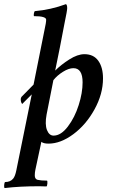

<svg xmlns="http://www.w3.org/2000/svg" viewBox="-73 -696 555 937"><path d="M242.2 -584Q240.2 -571.3 219.2 -464.4Q198.2 -357.4 196.3 -351.6Q224.6 -379.9 265.1 -405.8Q305.7 -431.6 338.9 -431.6Q383.8 -431.6 406.7 -399.4Q429.7 -367.2 429.7 -313.5Q429.7 -237.3 388.2 -162.1Q346.7 -86.9 284.7 -41Q222.7 4.9 164.1 4.9Q138.7 4.9 128.9 -3.9L99.6 132.8Q96.7 146.5 96.7 160.2Q96.7 177.7 110.4 181.6Q127 185.5 156.2 185.5Q159.2 186.5 158.2 199.7Q157.2 212.9 153.3 213.9Q146.5 213.9 135.3 213.4Q124 212.9 119.1 212.9Q23.4 212.9 -49.8 221.7Q-53.7 220.7 -52.7 207.5Q-51.8 194.3 -47.9 192.4Q-22.5 192.4 -8.8 175.8Q1 164.1 6.8 134.8L82 -235.4L35.2 -188.5Q28.3 -197.3 28.3 -210.9Q28.3 -221.7 37.1 -228.5L90.8 -283.2L143.6 -546.9Q152.3 -585.9 152.3 -599.6Q152.3 -617.2 92.8 -617.2Q90.8 -620.1 92.3 -629.4Q93.8 -638.7 96.7 -641.6Q174.8 -648.4 249 -675.8Q254.9 -671.9 254.9 -656.2Q254.9 -644.5 242.2 -584ZM285.2 -363.3Q262.7 -363.3 234.4 -345.7Q206.1 -328.1 187.5 -304.7L154.3 -136.7Q145.5 -88.9 156.2 -61.5Q167 -34.2 188.5 -34.2Q224.6 -34.2 258.3 -78.6Q292 -123 311 -183.1Q330.1 -243.2 330.1 -293.9Q330.1 -363.3 285.2 -363.3Z"/></svg>

Font: Crimson
Style: SemiboldItalic
Weight: 600
Italic angle: -11°
Version: Version 0.8 ; ttfautohint (v1.00) -l 8 -r 50 -G 200 -x 14 -D